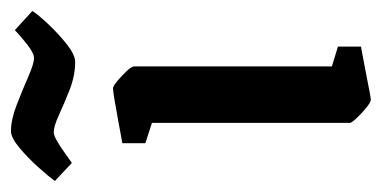

<svg xmlns="http://www.w3.org/2000/svg" viewBox="-232 -493 696 350"><g transform="rotate(-90 116.0 -318.0)"><path d="M109 10Q105 10 95 2Q85 -6 76 -15.5Q67 -25 67 -28V-389L30 -401V-443Q30 -443 44 -445.5Q58 -448 76.5 -451.5Q95 -455 110.5 -457.5Q126 -460 130 -460Q134 -460 143.5 -452Q153 -444 161.5 -435Q170 -426 170 -421V-61L206 -50V-8Q206 -8 192.5 -5.5Q179 -3 161 0.5Q143 4 127.5 7Q112 10 109 10ZM178 -529Q153 -529 127.5 -539Q102 -549 81.5 -558.5Q61 -568 50 -568Q44 -568 33 -561.5Q22 -555 11 -547Q0 -539 -6 -535L-39 -566Q-31 -577 -14 -596Q3 -615 21.5 -630.5Q40 -646 52 -646Q73 -646 100 -635.5Q127 -625 151 -614.5Q175 -604 185 -604Q194 -604 210 -616.5Q226 -629 236 -639L271 -607Q264 -596 246.5 -577.5Q229 -559 210 -544Q191 -529 178 -529Z"/></g></svg>

Font: Grenze Gotisch Medium
Style: Regular
Weight: 500
Designer: Renata Polastri
Foundry: Omnibus-Type
Version: Version 1.001